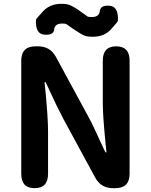

<svg xmlns="http://www.w3.org/2000/svg" viewBox="-20 -983 789 1003"><path d="M161 0Q91 0 91 -75V-666Q91 -741 166 -741H179Q242 -741 272 -686L438 -380Q457 -346 473 -311L525 -199Q531 -186 533.5 -186Q536 -186 536 -191L531 -238Q517 -379 517 -445V-666Q517 -741 587 -741Q657 -741 657 -666V-75Q657 0 582 0H570Q507 0 477 -56L311 -362Q293 -396 276 -431L224 -542Q218 -555 215.5 -555Q213 -555 213 -550L218 -502Q231 -364 231 -297V-75Q231 0 161 0ZM465 -791Q433 -791 418 -798Q403 -805 381 -820Q358 -834 327 -857Q322 -860 305 -860Q266 -860 263 -829Q260 -798 212 -802Q164 -805 168 -880Q168 -884 206 -925Q242 -963 300 -963Q331 -963 346 -956Q361 -949 384 -935Q406 -920 437 -897Q442 -894 460 -894Q498 -894 501.5 -925.5Q505 -957 553 -953Q600 -949 596 -874Q596 -870 559 -829Q524 -791 465 -791Z"/></svg>

Font: Resource Han Rounded KR
Style: Bold
Weight: 700
Designer: Cyano Hao (round all glyphs); Ryoko NISHIZUKA 西塚涼子 (kana, bopomofo & ideographs); Paul D. Hunt (Latin, Greek & Cyrillic)
Foundry: Cyano Hao
Version: 0.990